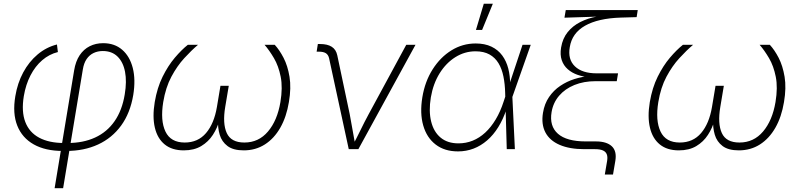

<svg xmlns="http://www.w3.org/2000/svg" viewBox="-20 -780 4184 1004"><path d="M265.6 204.1 367.7 -412.1Q375.5 -459.5 396.5 -491Q417.5 -522.5 449 -538.3Q480.5 -554.2 519.5 -554.2Q579.1 -554.2 618.9 -519.8Q658.7 -485.4 674.3 -424.6Q689.9 -363.8 676.8 -283.2Q661.1 -189 613.5 -123.5Q565.9 -58.1 492.7 -24.4Q419.4 9.3 327.1 9.3H308.1Q217.3 9.3 156.5 -24.9Q95.7 -59.1 70.3 -123Q44.9 -187 60.1 -276.9Q71.3 -345.2 101.3 -401.1Q131.3 -457 176.5 -495.1Q221.7 -533.2 277.8 -547.4L282.7 -507.8Q237.3 -496.6 200.7 -465.1Q164.1 -433.6 139.4 -385.7Q114.7 -337.9 104.5 -277.3Q91.3 -196.8 112.3 -142.1Q133.3 -87.4 185.1 -59.8Q236.8 -32.2 315.4 -32.2H334Q415 -32.2 477.3 -60.8Q539.6 -89.4 579.1 -146.2Q618.7 -203.1 632.3 -286.6Q643.6 -354 633.8 -404.8Q624 -455.6 594.5 -484.4Q564.9 -513.2 517.6 -513.2Q491.2 -513.2 469.5 -502.9Q447.8 -492.7 433.1 -471.4Q418.5 -450.2 413.1 -416.5L310.1 204.1Z M940.9 6.3Q879.4 6.3 841.3 -24.7Q803.2 -55.7 789.8 -112.3Q776.4 -168.9 789.1 -246.1Q801.8 -321.3 830.3 -378.9Q858.9 -436.5 894 -478Q929.2 -519.5 962.4 -545.9H1015.6Q981 -516.6 943.6 -475.8Q906.2 -435.1 876.2 -378.9Q846.2 -322.8 833.5 -246.1Q817.9 -149.4 845.2 -92Q872.6 -34.7 945.8 -34.7Q1015.1 -34.7 1057.4 -84.2Q1099.6 -133.8 1114.3 -220.7L1132.8 -331.5H1176.3L1157.7 -220.7Q1143.1 -133.8 1165.8 -84.2Q1188.5 -34.7 1257.8 -34.7Q1332.5 -34.7 1381.3 -92.3Q1430.2 -149.9 1446.3 -246.1Q1459 -322.3 1447.8 -378.7Q1436.5 -435.1 1412.6 -475.8Q1388.7 -516.6 1363.3 -545.9H1416.5Q1441.4 -519 1462.9 -477.5Q1484.4 -436 1493.9 -378.4Q1503.4 -320.8 1490.7 -246.1Q1478 -168.9 1445.8 -112.3Q1413.6 -55.7 1365 -24.7Q1316.4 6.3 1254.4 6.3Q1199.7 6.3 1169.7 -16.4Q1139.6 -39.1 1128.9 -75.4Q1118.2 -111.8 1120.1 -152.3H1127.9Q1116.7 -111.3 1093.3 -75Q1069.8 -38.6 1032.2 -16.1Q994.6 6.3 940.9 6.3Z M1803.7 0 1700.7 -476.1Q1696.3 -494.1 1683.6 -502Q1670.9 -509.8 1647.5 -509.8H1635.7L1642.1 -549.8H1653.8Q1692.4 -549.8 1714.8 -535.4Q1737.3 -521 1743.7 -490.7L1808.6 -183.6Q1816.9 -142.1 1823.7 -100.1Q1830.6 -58.1 1838.4 -18.1H1823.7Q1845.2 -58.6 1865.5 -100.3Q1885.7 -142.1 1908.2 -183.6L2104.5 -545.9H2152.8L1854 0Z M2375 11.7Q2304.7 11.7 2258.1 -24.2Q2211.4 -60.1 2193.1 -124Q2174.8 -188 2188.5 -271.5Q2202.1 -354 2242.4 -417.5Q2282.7 -481 2340.8 -516.8Q2398.9 -552.7 2467.3 -552.7Q2515.1 -552.7 2549.8 -536.1Q2584.5 -519.5 2606.2 -490Q2627.9 -460.4 2637.9 -421.4Q2647.9 -382.3 2647.5 -336.9H2661.6L2659.2 -274.4L2672.4 0H2629.9L2621.6 -293.5Q2620.6 -340.3 2612.5 -380.1Q2604.5 -419.9 2586.7 -449.5Q2568.8 -479 2539.3 -495.4Q2509.8 -511.7 2466.3 -511.7Q2410.2 -511.7 2361.3 -481.2Q2312.5 -450.7 2278.8 -396.5Q2245.1 -342.3 2232.9 -270.5Q2221.2 -198.7 2234.6 -144.5Q2248 -90.3 2284.2 -60.3Q2320.3 -30.3 2377.4 -30.3Q2416.5 -30.3 2451.7 -44.4Q2486.8 -58.6 2517.1 -86.4Q2547.4 -114.3 2572 -155.3Q2596.7 -196.3 2613.8 -249.5L2712.4 -545.9H2755.4L2658.7 -271.5L2641.6 -210H2628.9Q2611.3 -156.7 2585.7 -115.5Q2560.1 -74.2 2527.3 -45.9Q2494.6 -17.6 2456.3 -2.9Q2418 11.7 2375 11.7ZM2468.8 -623.5 2509.8 -760.3H2557.1L2501 -623.5Z M3142.6 132.8 3154.8 61Q3158.2 40 3152.8 26.6Q3147.5 13.2 3132.6 6.6Q3117.7 0 3091.8 0H3035.6Q2958.5 0 2906.5 -22.5Q2854.5 -44.9 2832 -87.6Q2809.6 -130.4 2819.3 -189.9Q2827.1 -237.8 2851.1 -272.7Q2875 -307.6 2909.4 -330.8Q2943.8 -354 2983.9 -366.7Q3023.9 -379.4 3064.5 -382.3L3063 -375.5Q3029.8 -378.4 3000.2 -388.7Q2970.7 -398.9 2949 -418Q2927.2 -437 2917.5 -465.3Q2907.7 -493.7 2914.1 -531.7Q2921.9 -579.1 2948.5 -612.1Q2975.1 -645 3014.9 -665Q3054.7 -685.1 3101.6 -693.4V-692.9L2931.6 -687.5L2938.5 -727.5H3314.9L3309.1 -690.4L3225.6 -688Q3107.4 -684.1 3039.3 -645.5Q2971.2 -606.9 2959.5 -533.7Q2948.2 -469.7 2986.3 -433.1Q3024.4 -396.5 3100.1 -396.5H3211.9L3205.1 -355.5H3094.7Q3033.2 -355.5 2984.1 -335.7Q2935.1 -315.9 2903.8 -279.5Q2872.6 -243.2 2864.3 -193.8Q2852.1 -120.6 2897.5 -80.6Q2942.9 -40.5 3043 -40.5H3096.2Q3151.9 -40.5 3179 -15.4Q3206.1 9.8 3197.8 60.5L3185.5 132.8Z M3529.8 6.3Q3468.3 6.3 3430.2 -24.7Q3392.1 -55.7 3378.7 -112.3Q3365.2 -168.9 3377.9 -246.1Q3390.6 -321.3 3419.2 -378.9Q3447.8 -436.5 3482.9 -478Q3518.1 -519.5 3551.3 -545.9H3604.5Q3569.8 -516.6 3532.5 -475.8Q3495.1 -435.1 3465.1 -378.9Q3435.1 -322.8 3422.4 -246.1Q3406.7 -149.4 3434.1 -92Q3461.4 -34.7 3534.7 -34.7Q3604 -34.7 3646.2 -84.2Q3688.5 -133.8 3703.1 -220.7L3721.7 -331.5H3765.1L3746.6 -220.7Q3731.9 -133.8 3754.6 -84.2Q3777.3 -34.7 3846.7 -34.7Q3921.4 -34.7 3970.2 -92.3Q4019 -149.9 4035.2 -246.1Q4047.9 -322.3 4036.6 -378.7Q4025.4 -435.1 4001.5 -475.8Q3977.5 -516.6 3952.1 -545.9H4005.4Q4030.3 -519 4051.8 -477.5Q4073.2 -436 4082.8 -378.4Q4092.3 -320.8 4079.6 -246.1Q4066.9 -168.9 4034.7 -112.3Q4002.4 -55.7 3953.9 -24.7Q3905.3 6.3 3843.3 6.3Q3788.6 6.3 3758.5 -16.4Q3728.5 -39.1 3717.8 -75.4Q3707 -111.8 3709 -152.3H3716.8Q3705.6 -111.3 3682.1 -75Q3658.7 -38.6 3621.1 -16.1Q3583.5 6.3 3529.8 6.3Z"/></svg>

Font: Inter ExtraLight
Style: Italic
Weight: 250
Italic angle: -9.3988°
Designer: Rasmus Andersson
Foundry: rsms
Version: Version 4.001;git-66647c0bb